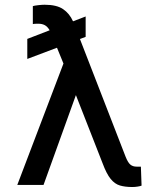

<svg xmlns="http://www.w3.org/2000/svg" viewBox="-20 -761 665 790"><path d="M163.4 -741.5Q213.1 -741.5 239.5 -723.5Q266 -705.6 280.5 -673.3L332.4 -693.2V-609.4L308.9 -600.5L497.2 -115.1Q506.7 -91.6 516.7 -83.5Q526.6 -75.3 542.6 -75.3H559.7L562.5 2.8Q557.2 5 546.5 6.7Q535.9 8.5 524.1 8.5Q495 8.5 473.7 2.3Q452.4 -3.9 435.4 -24.7Q418.3 -45.5 402 -89.5L292.3 -369.7L159.1 0H51.1L241.1 -499.6L214.5 -564.6L92.3 -518.5V-600.9L184.3 -636.4Q175.4 -651.6 164.2 -657.5Q153.1 -663.4 137.8 -663.4Q133.5 -663.4 126.4 -663.2Q119.3 -663 115.1 -661.9V-735.8Q121.4 -737.9 137.1 -739.7Q152.7 -741.5 163.4 -741.5Z"/></svg>

Font: Inter UI
Style: Regular
Weight: 400
Designer: Rasmus Andersson
Foundry: rsms
Version: Version 2.2